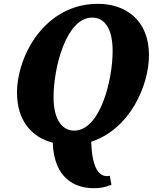

<svg xmlns="http://www.w3.org/2000/svg" viewBox="-20 -745 807 1004"><path d="M468 239C499 239 523 237 563 221L554 174C549 175 544 176 540 176C505 176 462 149 457 -4C659 -69 759 -298 759 -456C759 -642 635 -725 492 -725C214 -725 69 -453 69 -260C69 -115 145 -27 256 1C262 190 375 239 468 239ZM368 -62C308 -62 260 -115 260 -237C260 -389 325 -653 462 -653C525 -653 569 -599 569 -478C569 -326 504 -62 368 -62Z"/></svg>

Font: Noto Serif SemiCondensed Black
Style: Italic
Weight: 900
Width: 4
Italic angle: -12°
Designer: Monotype Design Team
Foundry: Monotype Imaging Inc.
Version: Version 2.014